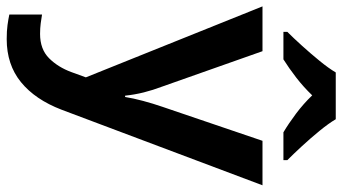

<svg xmlns="http://www.w3.org/2000/svg" viewBox="-250 -556 1046 587"><g transform="rotate(90 273.5 -263.0)"><path d="M0 -542H137L245 -236Q256 -207 263 -179Q270 -151 273 -122H277Q281 -147 289 -177Q297 -207 307 -236L411 -542H547L316 72Q285 153 231.5 196.5Q178 240 100 240Q75 240 57 237.5Q39 235 25 232V132Q36 134 51.5 136Q67 138 84 138Q131 138 158.5 110.5Q186 83 201 42L217 -2ZM345 -766Q358 -744 380.5 -716.5Q403 -689 427 -663Q451 -637 470 -618V-606H385Q358 -622 328 -644.5Q298 -667 272 -694Q246 -667 217.5 -645Q189 -623 162 -606H78V-618Q97 -637 120.5 -663Q144 -689 166.5 -716.5Q189 -744 202 -766Z"/></g></svg>

Font: Noto Sans Hanifi Rohingya SemiBold
Style: Regular
Weight: 600
Version: Version 2.101